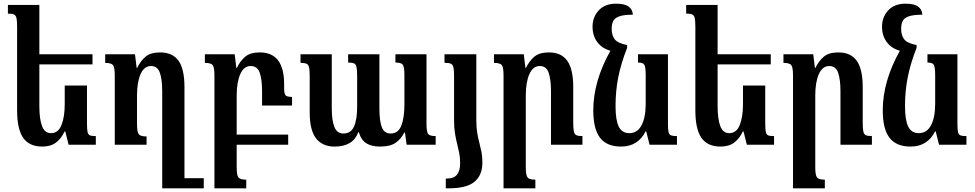

<svg xmlns="http://www.w3.org/2000/svg" viewBox="-20 -787 5302 1044"><path d="M453 -322V-115Q453 -84 456 -69.5Q459 -55 469 -51Q479 -47 501 -47V0H353L335 -72H331Q313 -33 284 -11.5Q255 10 210 10Q139 10 106 -37.5Q73 -85 73 -187V-641Q73 -674 69.5 -689Q66 -704 55.5 -708.5Q45 -713 23 -713V-760H194V-492H483V-437H194V-210Q194 -140 208.5 -101.5Q223 -63 257 -63Q297 -63 314.5 -107.5Q332 -152 332 -222V-322Z M851 -502Q918 -502 950.5 -457Q983 -412 983 -313V182H1088V237H862V-291Q862 -356 849 -392Q836 -428 801 -428Q764 -428 744.5 -384Q725 -340 725 -268V-113Q725 -68 735 -56.5Q745 -45 777 -45V0H604V-377Q604 -421 594.5 -433Q585 -445 552 -445V-492H714L723 -418H726Q743 -454 770.5 -478Q798 -502 851 -502Z M1267 122Q1267 167 1277 178.5Q1287 190 1319 190V237H1146V-377Q1146 -421 1136.5 -433Q1127 -445 1094 -445V-492H1256L1265 -418H1268Q1285 -454 1312.5 -478Q1340 -502 1393 -502Q1525 -502 1525 -329V-306Q1525 -277 1533 -268.5Q1541 -260 1568 -260V-213H1405V-291Q1405 -356 1392 -392Q1379 -428 1343 -428Q1306 -428 1286.5 -384Q1267 -340 1267 -268V-55H1547V0H1267Z M2130 -492H2299V-116Q2299 -73 2307 -60Q2315 -47 2349 -47V0H2191L2182 -66H2178Q2162 -33 2132.5 -11.5Q2103 10 2047 10Q2001 10 1972.5 -7.5Q1944 -25 1931 -68H1928Q1900 10 1799 10Q1734 10 1699 -34Q1664 -78 1664 -176V-374Q1664 -406 1660.5 -421Q1657 -436 1646.5 -440.5Q1636 -445 1614 -445V-492H1784V-198Q1784 -131 1798.5 -96Q1813 -61 1847 -61Q1888 -61 1905 -99Q1922 -137 1922 -208V-375Q1922 -407 1918.5 -422.5Q1915 -438 1904.5 -442.5Q1894 -447 1873 -447V-492H2043V-198Q2043 -128 2056.5 -94.5Q2070 -61 2104 -61Q2145 -61 2162 -103.5Q2179 -146 2179 -220V-378Q2179 -424 2170 -435.5Q2161 -447 2130 -447Z M2449 -134V-373Q2449 -419 2441.5 -432Q2434 -445 2406 -445H2397V-492H2570V-133Q2570 -93 2575 -64Q2580 -35 2586.5 -10.5Q2593 14 2598 39Q2603 64 2603 97Q2603 165 2560.5 201Q2518 237 2419 237H2404V184H2410Q2448 184 2465 162.5Q2482 141 2482 101Q2482 70 2477 45Q2472 20 2465.5 -5.5Q2459 -31 2454 -61.5Q2449 -92 2449 -134Z M3147 -47V0H2976V-291Q2976 -354 2963.5 -391Q2951 -428 2915 -428Q2878 -428 2858.5 -384Q2839 -340 2839 -268V122Q2839 167 2849 178.5Q2859 190 2891 190V237H2718V-377Q2718 -421 2708.5 -433Q2699 -445 2666 -445V-492H2828L2837 -418H2840Q2857 -454 2884.5 -478Q2912 -502 2965 -502Q3032 -502 3064.5 -456.5Q3097 -411 3097 -313V-119Q3097 -87 3100.5 -71.5Q3104 -56 3115 -51.5Q3126 -47 3147 -47Z M3357 10Q3280 10 3243 -37.5Q3206 -85 3206 -187Q3206 -345 3299 -511Q3253 -524 3227.5 -558.5Q3202 -593 3202 -642Q3202 -694 3235.5 -730.5Q3269 -767 3330 -767Q3377 -767 3398.5 -751Q3420 -735 3421 -707Q3372 -707 3347 -698Q3322 -689 3314 -672Q3306 -655 3306 -630Q3306 -595 3322.5 -573.5Q3339 -552 3390 -542V-527Q3357 -443 3342 -368Q3327 -293 3327 -210Q3327 -134 3344.5 -98.5Q3362 -63 3402 -63Q3446 -63 3468.5 -106Q3491 -149 3491 -222V-377Q3491 -424 3483 -435.5Q3475 -447 3449 -447V-492H3612V-115Q3612 -84 3615 -69.5Q3618 -55 3628.5 -51Q3639 -47 3661 -47V0H3512L3494 -72H3490Q3471 -33 3437.5 -11.5Q3404 10 3357 10Z M4141 -322V-115Q4141 -84 4144 -69.5Q4147 -55 4157 -51Q4167 -47 4189 -47V0H4041L4023 -72H4019Q4001 -33 3972 -11.5Q3943 10 3898 10Q3827 10 3794 -37.5Q3761 -85 3761 -187V-641Q3761 -674 3757.5 -689Q3754 -704 3743.5 -708.5Q3733 -713 3711 -713V-760H3882V-492H4171V-437H3882V-210Q3882 -140 3896.5 -101.5Q3911 -63 3945 -63Q3985 -63 4002.5 -107.5Q4020 -152 4020 -222V-322Z M4721 -47V0H4550V-291Q4550 -354 4537.5 -391Q4525 -428 4489 -428Q4452 -428 4432.5 -384Q4413 -340 4413 -268V122Q4413 167 4423 178.5Q4433 190 4465 190V237H4292V-377Q4292 -421 4282.5 -433Q4273 -445 4240 -445V-492H4402L4411 -418H4414Q4431 -454 4458.5 -478Q4486 -502 4539 -502Q4606 -502 4638.5 -456.5Q4671 -411 4671 -313V-119Q4671 -87 4674.5 -71.5Q4678 -56 4689 -51.5Q4700 -47 4721 -47Z M4931 10Q4854 10 4817 -37.5Q4780 -85 4780 -187Q4780 -345 4873 -511Q4827 -524 4801.5 -558.5Q4776 -593 4776 -642Q4776 -694 4809.5 -730.5Q4843 -767 4904 -767Q4951 -767 4972.5 -751Q4994 -735 4995 -707Q4946 -707 4921 -698Q4896 -689 4888 -672Q4880 -655 4880 -630Q4880 -595 4896.5 -573.5Q4913 -552 4964 -542V-527Q4931 -443 4916 -368Q4901 -293 4901 -210Q4901 -134 4918.5 -98.5Q4936 -63 4976 -63Q5020 -63 5042.5 -106Q5065 -149 5065 -222V-377Q5065 -424 5057 -435.5Q5049 -447 5023 -447V-492H5186V-115Q5186 -84 5189 -69.5Q5192 -55 5202.5 -51Q5213 -47 5235 -47V0H5086L5068 -72H5064Q5045 -33 5011.5 -11.5Q4978 10 4931 10Z"/></svg>

Font: Noto Serif Armenian ExtraCondensed
Style: Bold
Weight: 700
Width: 2
Designer: Monotype Design Team
Foundry: Monotype Imaging Inc.
Version: Version 2.008; ttfautohint (v1.8.4.7-5d5b)